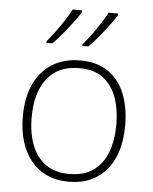

<svg xmlns="http://www.w3.org/2000/svg" viewBox="-54 -812 690 867"><g transform="rotate(5 290.5 -378.0)"><path d="M522 -265Q522 -205 508 -155Q494 -105 464.5 -68Q435 -31 391.5 -10.5Q348 10 289 10Q233 10 190 -10Q147 -30 117.5 -67Q88 -104 73 -154Q58 -204 58 -265Q58 -350 86 -411.5Q114 -473 167.5 -506.5Q221 -540 294 -540Q373 -540 423.5 -504Q474 -468 498 -406Q522 -344 522 -265ZM98 -265Q98 -194 119 -139.5Q140 -85 182.5 -55Q225 -25 289 -25Q356 -25 398.5 -55.5Q441 -86 461.5 -140.5Q482 -195 482 -265Q482 -333 463 -387Q444 -441 403 -473Q362 -505 294 -505Q198 -505 148 -441.5Q98 -378 98 -265ZM446 -758Q436 -741 421.5 -721.5Q407 -702 391 -681.5Q375 -661 358 -641.5Q341 -622 325 -606H298V-613Q315 -633 335 -660Q355 -687 373.5 -715.5Q392 -744 403 -766H446ZM283 -758Q273 -741 258.5 -721.5Q244 -702 228 -681.5Q212 -661 195 -641.5Q178 -622 162 -606H135V-613Q152 -633 172 -660Q192 -687 210.5 -715.5Q229 -744 240 -766H283Z"/></g></svg>

Font: Noto Sans Hebrew ExtraLight
Style: Regular
Weight: 250
Designer: Monotype Design Team
Foundry: Monotype Imaging Inc.
Version: Version 2.003